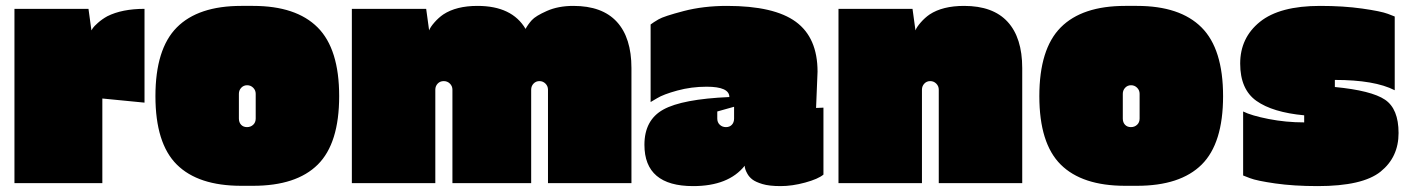

<svg xmlns="http://www.w3.org/2000/svg" viewBox="-20 -621 4787 651"><path d="M327 0H29V-591H280L290 -518Q292 -521 295 -526Q298 -531 312 -543.5Q326 -556 344 -566Q394 -591 470 -591V-273L327 -287Z M838 9H798Q652 9 579.5 -63Q507 -135 507 -295Q507 -455 579.5 -528Q652 -601 798 -601H838Q984 -601 1057 -528Q1130 -455 1130 -295Q1130 -135 1057.5 -63Q985 9 838 9ZM790 -303V-219Q790 -206 797.5 -198Q805 -190 817.5 -190Q830 -190 838.5 -198Q847 -206 847 -219V-303Q847 -315 838.5 -323.5Q830 -332 818 -332Q806 -332 798 -323.5Q790 -315 790 -303Z M1838 0V-317Q1838 -329 1829.5 -337.5Q1821 -346 1809 -346Q1797 -346 1789 -337.5Q1781 -329 1781 -317V0H1514V-317Q1514 -329 1505.5 -337.5Q1497 -346 1484.5 -346Q1472 -346 1464 -337.5Q1456 -329 1456 -317V0H1173V-591H1425L1435 -518Q1439 -529 1453 -545Q1467 -561 1483 -572Q1527 -601 1599 -601Q1716 -601 1762 -523Q1770 -538 1783 -552.5Q1796 -567 1834.5 -584Q1873 -601 1924 -601Q2022 -601 2071.5 -547Q2121 -493 2121 -390V0Z M2752 -378 2747 -255 2772 -256V-29Q2754 -14 2710 -2Q2666 10 2627 10Q2588 10 2565 3Q2542 -4 2531 -12.5Q2520 -21 2514 -32Q2505 -48 2505 -59Q2450 10 2330 10Q2165 10 2165 -130Q2165 -214 2229 -249.5Q2293 -285 2453 -292Q2453 -327 2376 -327Q2324 -327 2276.5 -314Q2229 -301 2208 -288L2186 -275V-538Q2195 -545 2213 -555.5Q2231 -566 2298 -583.5Q2365 -601 2445 -601Q2605 -601 2678.5 -547Q2752 -493 2752 -378ZM2469 -219V-259L2412 -243V-219Q2412 -206 2420.5 -198Q2429 -190 2441.5 -190Q2454 -190 2461.5 -198Q2469 -206 2469 -219Z M3106 -317V0H2823V-591H3074L3084 -518Q3088 -529 3102 -545Q3116 -561 3132 -572Q3176 -601 3249 -601Q3347 -601 3396.5 -547Q3446 -493 3446 -390V0H3163V-317Q3163 -329 3154.5 -337.5Q3146 -346 3134 -346Q3122 -346 3114 -337.5Q3106 -329 3106 -317Z M3835 9H3795Q3649 9 3576.5 -63Q3504 -135 3504 -295Q3504 -455 3576.5 -528Q3649 -601 3795 -601H3835Q3981 -601 4054 -528Q4127 -455 4127 -295Q4127 -135 4054.5 -63Q3982 9 3835 9ZM3787 -303V-219Q3787 -206 3794.5 -198Q3802 -190 3814.5 -190Q3827 -190 3835.5 -198Q3844 -206 3844 -219V-303Q3844 -315 3835.5 -323.5Q3827 -332 3815 -332Q3803 -332 3795 -323.5Q3787 -315 3787 -303Z M4456 -601Q4535 -601 4598.5 -592Q4662 -583 4686 -574L4709 -565V-315Q4641 -350 4506 -350V-326Q4630 -314 4676 -283Q4722 -252 4722 -170Q4722 -88 4661 -39Q4600 10 4448 10Q4367 10 4304 1Q4241 -8 4218 -17L4195 -26V-243Q4223 -229 4281.5 -217.5Q4340 -206 4402 -206V-230Q4295 -240 4240 -279Q4185 -318 4185 -405.5Q4185 -493 4252 -547Q4319 -601 4456 -601Z"/></svg>

Font: Erica One
Style: Regular
Weight: 400
Designer: Miguel Hernandez
Foundry: Miguel Hernandez
Version: Version 1.003